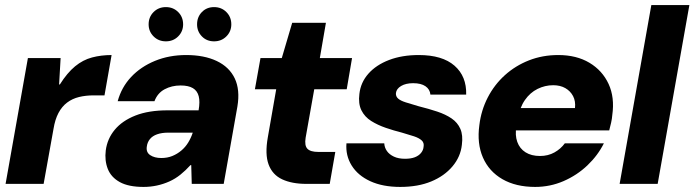

<svg xmlns="http://www.w3.org/2000/svg" viewBox="-20 -725 2738 757"><path d="M2 0 90 -496H219L213 -392H216Q245 -438 276 -463.5Q307 -489 343 -498.5Q379 -508 420 -508L392 -349H350Q318 -349 291.5 -342.5Q265 -336 244.5 -320.5Q224 -305 210.5 -279.5Q197 -254 191 -217L152 0Z M546 12Q487 12 452.5 -7Q418 -26 405 -59Q392 -92 397 -132Q403 -178 432.5 -213.5Q462 -249 514 -269.5Q566 -290 641 -290H763Q769 -324 763.5 -345.5Q758 -367 740.5 -377.5Q723 -388 692 -388Q657 -388 629 -373Q601 -358 589 -326H444Q459 -381 497 -421.5Q535 -462 591 -485Q647 -508 714 -508Q785 -508 834.5 -484.5Q884 -461 905.5 -416Q927 -371 916 -305L862 0H736L734 -74H731Q712 -53 691.5 -36.5Q671 -20 647.5 -9.5Q624 1 598.5 6.5Q573 12 546 12ZM616 -102Q640 -102 659.5 -110Q679 -118 695 -131.5Q711 -145 722 -163Q733 -181 740 -202H643Q618 -202 599.5 -195.5Q581 -189 571 -176.5Q561 -164 559 -148Q555 -125 572 -113.5Q589 -102 616 -102ZM634 -562Q605 -562 585.5 -581.5Q566 -601 566 -629Q566 -658 585.5 -677.5Q605 -697 634 -697Q663 -697 682.5 -677.5Q702 -658 702 -629Q702 -601 682.5 -581.5Q663 -562 634 -562ZM824 -562Q795 -562 776 -581.5Q757 -601 757 -629Q757 -658 776 -677.5Q795 -697 824 -697Q853 -697 872.5 -677.5Q892 -658 892 -629Q892 -601 872.5 -581.5Q853 -562 824 -562Z M1188 0Q1131 0 1092.5 -18Q1054 -36 1039 -76.5Q1024 -117 1036 -184L1069 -373H985L1007 -496H1091L1132 -635H1265L1241 -496H1368L1347 -373H1219L1185 -182Q1180 -151 1192 -138.5Q1204 -126 1235 -126H1302L1280 0Z M1558 12Q1489 12 1440 -10.5Q1391 -33 1366.5 -72.5Q1342 -112 1346 -160H1495Q1496 -143 1505.5 -129.5Q1515 -116 1533 -107.5Q1551 -99 1577 -99Q1600 -99 1615.5 -105Q1631 -111 1640 -122Q1649 -133 1650 -146Q1653 -162 1642.5 -171.5Q1632 -181 1612.5 -187.5Q1593 -194 1565 -202Q1533 -210 1501 -221Q1469 -232 1443.5 -248Q1418 -264 1405 -290Q1392 -316 1397 -355Q1402 -400 1432.5 -434.5Q1463 -469 1514 -488.5Q1565 -508 1631 -508Q1724 -508 1772 -466Q1820 -424 1818 -352H1677Q1675 -373 1657.5 -385Q1640 -397 1609 -397Q1580 -397 1561.5 -386Q1543 -375 1541 -358Q1540 -345 1549.5 -336.5Q1559 -328 1579.5 -321.5Q1600 -315 1631 -306Q1671 -296 1704 -285Q1737 -274 1760.5 -258Q1784 -242 1795 -217Q1806 -192 1801 -154Q1796 -107 1764 -69Q1732 -31 1680 -9.5Q1628 12 1558 12Z M2090 12Q2014 12 1961 -18.5Q1908 -49 1884 -104Q1860 -159 1870 -232Q1877 -290 1903 -340.5Q1929 -391 1970.5 -428.5Q2012 -466 2065.5 -487Q2119 -508 2181 -508Q2253 -508 2304 -477.5Q2355 -447 2379.5 -394Q2404 -341 2394 -271Q2393 -257 2389.5 -241.5Q2386 -226 2382 -211H1971L1987 -299H2247Q2250 -326 2239.5 -346Q2229 -366 2209 -377.5Q2189 -389 2161 -389Q2129 -389 2099.5 -374.5Q2070 -360 2049.5 -330.5Q2029 -301 2021 -255L2016 -226Q2010 -192 2019.5 -165.5Q2029 -139 2052 -124.5Q2075 -110 2109 -110Q2141 -110 2166 -124Q2191 -138 2207 -160H2361Q2337 -112 2296 -73Q2255 -34 2202 -11Q2149 12 2090 12Z M2423 0 2548 -705H2698L2573 0Z"/></svg>

Font: DM Sans 36pt Black
Style: Italic
Weight: 900
Italic angle: -10°
Designer: Colophon Foundry, Jonny Pinhorn
Foundry: Colophon Foundry
Version: Version 4.004;gftools[0.9.30]